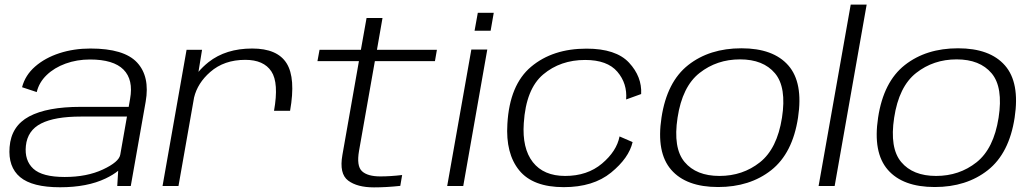

<svg xmlns="http://www.w3.org/2000/svg" viewBox="-20 -805 4480 831"><path d="M487.5 0 491.5 -66Q470.5 -48.5 437 -32.5Q357.5 5.5 240 5.5Q119.5 5.5 67 -38.5Q14.5 -82.5 21.5 -168.5Q28.5 -259.5 106.2 -301Q184 -342.5 328.5 -342.5H537L543 -377Q558 -460 514.5 -503.8Q471 -547.5 369.5 -547.5Q313 -547.5 264 -529.8Q215 -512 182 -480.2Q149 -448.5 139 -406.5L75.5 -427.5Q89 -479.5 132 -517Q175 -554.5 237.2 -574.8Q299.5 -595 371.5 -595Q517 -595 573.2 -534.5Q629.5 -474 610.5 -365L546 0ZM500.5 -135.5 529.5 -300.5H330Q217 -300.5 158 -270.5Q99 -240.5 92 -174Q85.5 -110.5 124.2 -74.8Q163 -39 260 -39Q356 -39 425.5 -71.5Q495 -104 500.5 -135.5Z M1166 -325.5Q1187.5 -446 1154.5 -496Q1121.5 -546 1041.5 -546Q950 -546 890 -493.5Q835 -445.5 820 -383L752.5 0H683.5L787.5 -589.5H854.5L839 -494Q857.5 -516 882.5 -536Q957.5 -595 1071.5 -595Q1180.5 -595 1220.5 -531Q1260.5 -467 1235.5 -325.5Z M1598.5 6Q1526 6 1486.8 -23.5Q1447.5 -53 1462 -134.5L1533.5 -540.5H1354L1363 -589.5H1542L1566.5 -727H1635.5L1611.5 -589.5H1871L1862.5 -540.5H1602.5L1534 -152.5Q1522.5 -86.5 1546.8 -64Q1571 -41.5 1626 -41.5Q1670 -41.5 1720.5 -47.5L1712.5 -0.5Q1651.5 6 1598.5 6Z M1915.5 0 2020 -590.5H2089L1985 0ZM2048 -749.5H2117L2103.5 -672H2034Z M2420 5Q2286.5 5 2227.2 -67.8Q2168 -140.5 2176 -268.5Q2185.5 -438 2278.8 -516.2Q2372 -594.5 2518.5 -594.5Q2646 -594.5 2702.5 -533.8Q2759 -473 2755 -398L2690 -374.5Q2695.5 -443.5 2652 -494.5Q2608.5 -545.5 2512.5 -545.5Q2405.5 -545.5 2331 -482.8Q2256.5 -420 2247 -272Q2239.5 -163 2286.2 -103.2Q2333 -43.5 2426 -43.5Q2522 -43.5 2585.5 -97Q2649 -150.5 2661.5 -214.5L2718 -190Q2702 -121 2624.8 -58Q2547.5 5 2420 5Z M3088 4.5Q2950 4.5 2885 -70.2Q2820 -145 2843 -296Q2866.5 -451 2958.8 -523.5Q3051 -596 3189 -596Q3327 -596 3392 -521.8Q3457 -447.5 3434 -296Q3410.5 -141.5 3318 -68.5Q3225.5 4.5 3088 4.5ZM3094 -43.5Q3194.5 -43.5 3269 -102.5Q3343.5 -161.5 3364.5 -295.5Q3385 -427.5 3334.2 -487.8Q3283.5 -548 3183 -548Q3082.5 -548 3007.8 -489.2Q2933 -430.5 2912.5 -295.5Q2892.5 -164 2943 -103.8Q2993.5 -43.5 3094 -43.5Z M3523 0 3662 -785H3731L3592.5 0Z M4025.5 4.5Q3887.5 4.5 3822.5 -70.2Q3757.5 -145 3780.5 -296Q3804 -451 3896.2 -523.5Q3988.5 -596 4126.5 -596Q4264.5 -596 4329.5 -521.8Q4394.5 -447.5 4371.5 -296Q4348 -141.5 4255.5 -68.5Q4163 4.5 4025.5 4.5ZM4031.5 -43.5Q4132 -43.5 4206.5 -102.5Q4281 -161.5 4302 -295.5Q4322.5 -427.5 4271.8 -487.8Q4221 -548 4120.5 -548Q4020 -548 3945.2 -489.2Q3870.5 -430.5 3850 -295.5Q3830 -164 3880.5 -103.8Q3931 -43.5 4031.5 -43.5Z"/></svg>

Font: Anybody ExtraExpanded Light
Style: Italic
Weight: 300
Width: 8
Italic angle: -10°
Designer: Tyler Finck
Foundry: Etcetera Type Company
Version: Version 1.010; ttfautohint (v1.8.3) -l 8 -r 50 -G 200 -x 14 